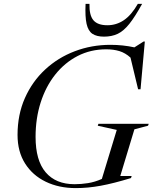

<svg xmlns="http://www.w3.org/2000/svg" viewBox="-20 -955 788 985"><path d="M362.5 -10Q396.5 -10 431.2 -15.5Q466 -21 502.5 -37L579 -288.5L481.5 -310L485 -320H743L739.5 -310L669.5 -291.5L597 -52H655.5L652 -41.5Q562 -14 496.2 -2Q430.5 10 369 10Q282 10 214.5 -22.8Q147 -55.5 108.5 -116.5Q70 -177.5 70 -262.5Q70 -367 107.8 -452Q145.5 -537 211.5 -598.2Q277.5 -659.5 363.8 -692.2Q450 -725 546.5 -725Q610.5 -725 669.5 -712L716.5 -742H723L701 -497H688.5L649.5 -659.5Q623 -683.5 592.8 -692.8Q562.5 -702 525 -702Q445 -702 378.5 -667.8Q312 -633.5 263.5 -572.5Q215 -511.5 188.8 -429.8Q162.5 -348 162.5 -252.5Q162.5 -131.5 214.5 -70.8Q266.5 -10 362.5 -10ZM531 -825.5Q577 -825.5 615.5 -851.5Q654 -877.5 687 -935H709Q673 -869.5 643.8 -832.8Q614.5 -796 584 -781.5Q553.5 -767 513.5 -767Q476 -767 454.2 -781.5Q432.5 -796 424.2 -832.5Q416 -869 419 -935H439Q437.5 -877 459.2 -851.2Q481 -825.5 531 -825.5Z"/></svg>

Font: Newsreader 72pt
Style: Italic
Weight: 400
Italic angle: -17°
Designer: Hugues Gentile
Foundry: Production Type
Version: Version 1.003; ttfautohint (v1.8.3)